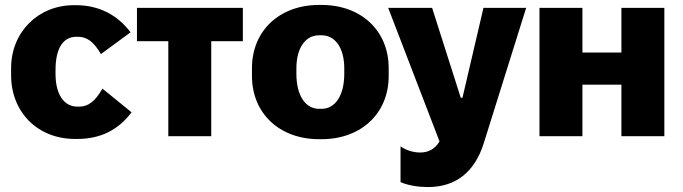

<svg xmlns="http://www.w3.org/2000/svg" viewBox="-20 -552 2768 778"><path d="M284 11H293C388 11 460 -26 513 -97L395 -193C367 -143 338 -120 302 -120H293C240 -120 205 -169 205 -252V-268C205 -357 236 -403 290 -403H295C332 -403 359 -384 389 -333L509 -421C455 -493 379 -531 288 -531H279C135 -531 25 -422 25 -276V-247C25 -99 131 11 284 11Z M662 0H836V-385H964V-520H535V-385H662Z M1273 12H1283C1444 12 1555 -93 1555 -244V-276C1555 -427 1444 -532 1283 -532H1273C1112 -532 1001 -427 1001 -276V-244C1001 -93 1112 12 1273 12ZM1273 -111C1217 -111 1181 -166 1181 -253V-275C1181 -357 1217 -409 1273 -409H1283C1339 -409 1375 -357 1375 -275V-253C1375 -166 1339 -111 1283 -111Z M1714 206C1829 206 1904 143 1940 29L2112 -520H1939L1854 -156H1847L1731 -520H1553L1761 21C1742 53 1714 66 1683 66C1653 66 1624 56 1603 41V186C1635 200 1677 206 1714 206Z M2166 0H2340V-209H2498V0H2672V-520H2498V-339H2340V-520H2166Z"/></svg>

Font: Fixel Text ExtraBold
Style: Regular
Weight: 800
Width: 4
Designer: AlfaBravo + MacPaw
Foundry: Kyrylo Tkachov, Marchela Mozhyna, Serhii Makarenko, Maria Weinstein, Zakhar Kryvoshyya
Version: Version 1.211